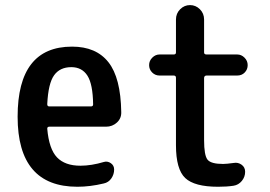

<svg xmlns="http://www.w3.org/2000/svg" viewBox="-20 -710 1040 740"><path d="M254.9 -451.2Q210.9 -451.2 188.5 -419.9Q166 -388.7 162.1 -308.6Q162.1 -299.8 169.9 -299.8H330.1Q338.9 -299.8 338.9 -307.6Q337.9 -385.7 316.9 -418.5Q295.9 -451.2 254.9 -451.2ZM278.3 9.8Q47.9 9.8 47.9 -260.3Q47.9 -530.3 257.8 -530.3Q350.6 -530.3 397.9 -470.2Q445.3 -410.2 447.3 -278.3Q448.2 -253.9 430.7 -237.8Q413.1 -221.7 388.7 -221.7H169.9Q162.1 -221.7 162.1 -213.9Q168.9 -135.7 199.7 -103.5Q230.5 -71.3 290 -71.3Q332 -71.3 380.9 -85.9Q394.5 -89.8 407.2 -81.1Q419.9 -72.3 419.9 -56.6Q419.9 -38.1 409.2 -22.5Q398.4 -6.8 379.9 -2.9Q327.1 9.8 278.3 9.8Z M594.7 -418.9Q578.1 -418.9 566.4 -430.7Q554.7 -442.4 554.7 -459Q554.7 -475.6 566.9 -487.8Q579.1 -500 594.7 -500H649.4Q658.2 -500 658.2 -507.8V-634.8Q658.2 -658.2 674.3 -674.3Q690.4 -690.4 712.4 -690.4Q734.4 -690.4 750.5 -674.3Q766.6 -658.2 766.6 -634.8V-507.8Q766.6 -500 776.4 -500H894.5Q910.2 -500 922.4 -487.8Q934.6 -475.6 934.6 -459Q934.6 -442.4 923.3 -430.7Q912.1 -418.9 894.5 -418.9H776.4Q767.6 -418.9 766.6 -410.2V-169.9Q766.6 -111.3 779.8 -94.7Q793 -78.1 839.8 -78.1Q852.5 -78.1 880.9 -82Q897.5 -85 911.1 -75.2Q924.8 -65.4 924.8 -47.9Q924.8 -28.3 912.1 -12.7Q899.4 2.9 879.9 5.9Q854.5 9.8 820.3 9.8Q729.5 9.8 693.8 -23.9Q658.2 -57.6 658.2 -150.4V-410.2Q658.2 -418.9 649.4 -418.9Z"/></svg>

Font: Rounded Mgen+ 1mn medium
Style: Regular
Weight: 500
Designer: [Source Han Sans]
Ryoko NISHIZUKA  (kana & ideographs); Paul D. Hunt (Latin, Greek & Cyrillic); Wenlong ZHANG  (bopomofo
Version: Version 1.059.20150602